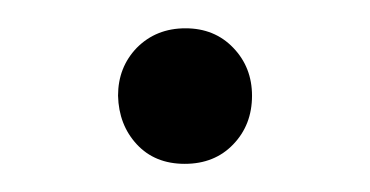

<svg xmlns="http://www.w3.org/2000/svg" viewBox="-20 -309 260 135"><path d="M63 -241.7Q63 -261.7 76.2 -275.4Q89.8 -289.1 110.4 -289.1Q130.9 -289.1 144 -275.4Q157.2 -261.7 157.2 -241.7Q157.2 -221.2 144 -207.5Q130.9 -193.8 109.9 -193.8Q88.9 -193.8 76.2 -207.5Q63.5 -221.2 63 -241.7Z"/></svg>

Font: Yrsa-Light
Style: Regular
Weight: 300
Designer: Anna Giedrys (Yrsa+Rasa design), David Brezina (Yrsa art-direction, Rasa art-direction, design)
Foundry: Rosetta Type Foundry
Version: Version 1.001;PS 1.1;hotconv 1.0.88;makeotf.lib2.5.647800